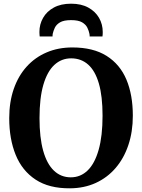

<svg xmlns="http://www.w3.org/2000/svg" viewBox="-20 -1009 770 1040"><path d="M359.5 11Q246 12 173 -36Q100 -84 65 -170Q30 -256 30 -369Q30 -456.5 54.5 -527.2Q79 -598 124.5 -648.2Q170 -698.5 232.8 -725.2Q295.5 -752 372 -752Q485 -752 557.5 -706.2Q630 -660.5 664.8 -577.8Q699.5 -495 699.5 -382.5Q699.5 -295 675.2 -223Q651 -151 606 -98.8Q561 -46.5 498.5 -18Q436 10.5 359.5 11ZM363.5 -48.5Q416.5 -48.5 455 -86Q493.5 -123.5 514.5 -198Q535.5 -272.5 535.5 -382Q535.5 -488 515.5 -556.8Q495.5 -625.5 457.5 -659.2Q419.5 -693 365.5 -693Q313 -693 274.5 -657.5Q236 -622 215 -550.2Q194 -478.5 194 -369Q194 -263.5 214 -192.2Q234 -121 272 -84.8Q310 -48.5 363.5 -48.5ZM365 -989Q420 -989 458.2 -968Q496.5 -947 516.5 -912.2Q536.5 -877.5 536.5 -835.5Q536.5 -829.5 536.2 -823.2Q536 -817 535 -811.5H465.5Q465.5 -814 465.5 -817.8Q465.5 -821.5 464.5 -825.5Q461.5 -841.5 453.2 -858.8Q445 -876 424.8 -888Q404.5 -900 365 -900Q325.5 -900 305.2 -888Q285 -876 277 -858.8Q269 -841.5 265.5 -825.5Q265 -821.5 264.8 -817.8Q264.5 -814 264.5 -811.5H195Q194.5 -817 194 -823.2Q193.5 -829.5 193.5 -836Q193.5 -877.5 213.5 -912.5Q233.5 -947.5 271.8 -968.2Q310 -989 365 -989Z"/></svg>

Font: Merriweather 24pt
Style: Bold
Weight: 700
Designer: Eben Sorkin
Foundry: Eben Sorkin
Version: Version 2.100